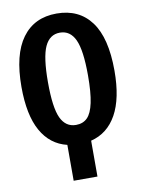

<svg xmlns="http://www.w3.org/2000/svg" viewBox="-98 -775 777 1049"><g transform="rotate(-10 290.0 -250.0)"><path d="M356 9V208H224V9Q131 -13 81.5 -101.5Q32 -190 32 -346Q32 -525 99 -616.5Q166 -708 290 -708Q414 -708 481 -618Q548 -528 548 -346Q548 -192 498.5 -103Q449 -14 356 9ZM401 -346Q401 -485 374 -543.5Q347 -602 290 -602Q233 -602 206 -543.5Q179 -485 179 -346Q179 -205 206 -147.5Q233 -90 290 -90Q329 -90 353 -114Q377 -138 389 -194Q401 -250 401 -346Z"/></g></svg>

Font: Fira Sans Compressed SemiBold
Style: Regular
Weight: 600
Width: 1
Designer: bBox Type GmbH & Carrois Corporate GbR & Edenspiekermann AG
Foundry: bBox Type GmbH & Carrois Corporate GbR & Edenspiekermann AG
Version: Version 4.301